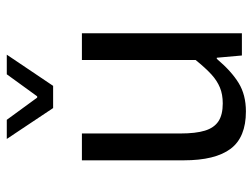

<svg xmlns="http://www.w3.org/2000/svg" viewBox="-112 -642 766 583"><g transform="rotate(-90 271.5 -351.0)"><path d="M157.2 -485.8V-187Q157.2 -140.1 165.8 -112.3Q174.3 -84.5 194.1 -71.3Q213.9 -58.1 248.5 -58.1Q275.9 -58.1 296.6 -66.7Q317.4 -75.2 336.4 -92.5Q355.5 -109.9 380.4 -140.6V-485.8H461.4V0H394L387.2 -76.2H383.8Q346.2 -31.7 310.3 -9.8Q274.4 12.2 224.1 12.2Q145.5 12.2 110.6 -34.4Q75.7 -81.1 75.7 -176.3V-485.8ZM198.7 -713.9 266.1 -621.6H270L336.9 -713.9H396.5L301.8 -573.2H234.4L140.6 -713.9Z"/></g></svg>

Font: Varta
Style: Regular
Weight: 400
Designer: Joana Correia, Viktoriya Grabowska, Eben Sorkin
Foundry: Sorkin Type
Version: Version 1.002; ttfautohint (v1.3) -l 8 -r 24 -G 200 -x 12 -H